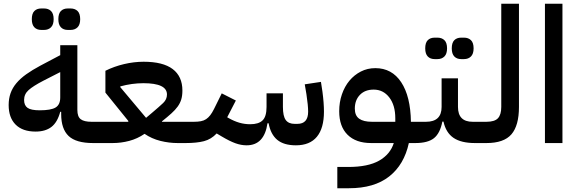

<svg xmlns="http://www.w3.org/2000/svg" viewBox="-20 -760 3077 1020"><path d="M475 0Q384 0 344.5 -37.5Q305 -75 305 -154V-166H300Q285 -110 253 -85.5Q221 -61 169 -61Q100 -61 63 -98Q26 -135 26 -202Q26 -236 36 -264.5Q46 -293 67 -318Q88 -343 119.5 -365.5Q151 -388 194 -411L300 -467V-520H391V-176Q391 -140 409 -126.5Q427 -113 466 -113H499V-24ZM191 -174Q251 -174 275.5 -189Q300 -204 300 -242V-377L210 -331Q156 -303 132 -281.5Q108 -260 108 -229Q108 -200 126.5 -187Q145 -174 191 -174ZM340 -601Q317 -601 303.5 -615Q290 -629 290 -658Q290 -688 303.5 -701.5Q317 -715 340 -715H355Q378 -715 392 -701.5Q406 -688 406 -658Q406 -629 392 -615Q378 -601 355 -601ZM199 -601Q176 -601 162.5 -615Q149 -629 149 -658Q149 -688 162.5 -701.5Q176 -715 199 -715H214Q237 -715 251 -701.5Q265 -688 265 -658Q265 -629 251 -615Q237 -601 214 -601Z M475 -89 499 -113H661L662 -117L540 -268V-384Q586 -407 639 -419.5Q692 -432 743 -432Q846 -432 897.5 -393Q949 -354 949 -279Q949 -252 943 -232Q937 -212 924 -194Q911 -176 890.5 -157.5Q870 -139 840 -115L841 -113H990V-24L966 0H924Q878 0 832 -11.5Q786 -23 748 -49Q710 -23 666.5 -11.5Q623 0 578 0H475ZM619 -297 756 -134 788 -161Q827 -194 847 -213Q867 -232 867 -258Q867 -318 742 -318Q681 -318 619 -301Z M966 -89 990 -113H1010Q1031 -113 1047 -116Q1063 -119 1075 -127Q1087 -135 1097 -148Q1107 -161 1117 -181L1158 -264L1233 -226L1187 -137L1194 -133Q1224 -116 1252 -108Q1280 -100 1309 -100Q1354 -100 1375 -120.5Q1396 -141 1396 -192V-264H1483V-192Q1483 -143 1498 -122.5Q1513 -102 1545 -102H1560Q1617 -102 1617 -167Q1617 -199 1608 -259L1599 -312L1685 -325L1693 -273Q1697 -243 1699 -216Q1701 -189 1701 -167Q1701 -79 1663.5 -33.5Q1626 12 1552 12Q1488 12 1453 -17Q1418 -46 1407 -105H1401Q1384 12 1290 12Q1261 12 1230.5 1Q1200 -10 1158 -35L1131 -51Q1102 -20 1063.5 -10Q1025 0 966 0Z M1772 127H1830Q1935 127 1994 93.5Q2053 60 2072 0H1952Q1871 0 1826.5 -44Q1782 -88 1782 -169Q1782 -217 1796.5 -259Q1811 -301 1836.5 -331.5Q1862 -362 1897 -380Q1932 -398 1974 -398Q2062 -398 2111.5 -323Q2161 -248 2163 -113H2210V-24L2186 0H2152Q2127 115 2047.5 177.5Q1968 240 1834 240H1772ZM1865 -183Q1865 -146 1888 -129.5Q1911 -113 1956 -113H2080V-132Q2080 -201 2048 -242.5Q2016 -284 1965 -284Q1919 -284 1892 -256Q1865 -228 1865 -183Z M2186 -89 2210 -113H2243Q2326 -113 2326 -192V-344H2413V-192Q2413 -113 2491 -113H2529V-24L2504 0Q2430 0 2389.5 -27.5Q2349 -55 2336 -114H2330Q2318 -52 2285.5 -26Q2253 0 2186 0ZM2430 -446Q2407 -446 2393.5 -460Q2380 -474 2380 -503Q2380 -533 2393.5 -546.5Q2407 -560 2430 -560H2445Q2468 -560 2482 -546.5Q2496 -533 2496 -503Q2496 -474 2482 -460Q2468 -446 2445 -446ZM2289 -446Q2266 -446 2252.5 -460Q2239 -474 2239 -503Q2239 -533 2252.5 -546.5Q2266 -560 2289 -560H2304Q2327 -560 2341 -546.5Q2355 -533 2355 -503Q2355 -474 2341 -460Q2327 -446 2304 -446Z M2505 -89 2529 -113H2564Q2608 -113 2625.5 -132Q2643 -151 2643 -192V-740H2737V-192Q2737 -93 2697 -46.5Q2657 0 2564 0H2505Z M2875 -740H2968V0H2875Z"/></svg>

Font: IBM Plex Sans Arabic Medm
Style: Regular
Weight: 500
Designer: Mike Abbink, Paul van der Laan, Pieter van Rosmalen, Wael Morcos, Khajak Apelian
Foundry: Bold Monday
Version: Version 1.005